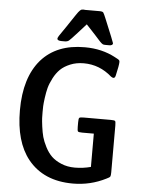

<svg xmlns="http://www.w3.org/2000/svg" viewBox="-61 -960 755 1027"><g transform="rotate(5 316.5 -447.0)"><path d="M53.2 -347.2Q53.2 -522.9 136.2 -619.1Q219.2 -713.4 370.1 -712.9Q462.9 -712.9 535.2 -673.8Q554.2 -664.1 557.6 -660.6Q561 -657.2 561 -650.9Q561 -632.8 547.9 -577.1Q544.9 -563 536.1 -563Q531.2 -563 522.9 -568.8Q457 -627 372.1 -627Q332 -627 299.6 -613.5Q267.1 -600.1 247.1 -580.6Q227.1 -561 211.9 -532Q196.8 -502.9 190.4 -479Q184.1 -455.1 179.9 -424.1Q175.8 -393.1 175.3 -379.2Q174.8 -365.2 174.8 -347.2Q174.8 -329.1 175.3 -315.4Q175.8 -301.8 179.9 -270.3Q184.1 -238.8 190.4 -215.3Q196.8 -191.9 211.9 -162.4Q227.1 -132.8 247.1 -113.5Q267.1 -94.2 299.6 -80.6Q332 -66.9 372.1 -66.9Q416 -66.9 458 -78.1V-256.8H396Q376 -256.8 372.6 -261Q369.1 -265.1 369.1 -285.2V-310.1Q369.1 -330.1 373 -334Q377 -337.9 397 -337.9H542Q562 -337.9 565.4 -334Q568.8 -330.1 568.8 -310.1V-58.1Q568.8 -41 565.9 -35.9Q563 -30.8 545.9 -22.9Q462.9 19 369.1 19Q211.9 19 127.9 -85Q53.2 -178.2 53.2 -347.2ZM219.7 -746.1Q219.7 -750 223.6 -756.8L228 -764.2Q246.1 -790 262.5 -814.5Q278.8 -838.9 287.8 -852.5Q296.9 -866.2 305.4 -878.7Q314 -891.1 317.9 -896.5Q321.8 -901.9 326.9 -906.5Q332 -911.1 335.9 -912.1Q339.8 -913.1 345.7 -913.1Q346.7 -913.1 349.9 -912.6Q353 -912.1 354 -912.1H431.6Q447.8 -912.1 451.9 -906.5Q456.1 -900.9 467.8 -872.1Q517.6 -752 518.1 -747.1Q518.1 -734.9 498 -734.9H480Q474.1 -734.9 470.9 -735.4Q467.8 -735.8 464.8 -736.8Q461.9 -737.8 457.8 -741.5Q453.6 -745.1 449.7 -749Q445.8 -752.9 438.2 -761.5Q430.7 -770 422.4 -779.1Q414.1 -788.1 399.4 -804Q384.8 -819.8 369.6 -835.9Q351.6 -815.9 325.7 -787.1Q290.5 -748 282.2 -741.5Q273.9 -734.9 259.8 -734.9H243.7Q219.7 -734.9 219.7 -746.1Z"/></g></svg>

Font: CMU Sans Serif Demi Condensed
Style: DemiCondensed
Weight: 600
Width: 3
Version: Version 0.7.0